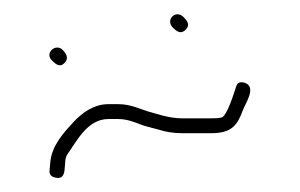

<svg xmlns="http://www.w3.org/2000/svg" viewBox="-20 -355 423 271"><path d="M60 -104C67 -103 70 -107 71 -114L72 -125C72 -130 73 -134 75 -137C88 -155 103 -187 133 -187H147C164 -187 176 -179 189 -176L204 -172C213 -169 225 -167 236 -167H278C307 -167 315 -178 323 -200C327 -210 342 -232 326 -238C319 -240 315 -239 313 -232C311 -226 300 -189 292 -189C287 -188 283 -188 278 -188H236C227 -188 217 -190 209 -192L195 -196C179 -200 166 -208 147 -208H133C112 -208 95 -195 84 -183C71 -169 53 -150 51 -126L50 -115C49 -108 53 -105 60 -104ZM224 -316C229 -311 235 -306 242 -313C249 -320 244 -326 239 -331C228 -342 213 -327 224 -316ZM53 -270C58 -265 64 -259 71 -266C78 -273 73 -280 68 -285C58 -294 43 -280 53 -270Z"/></svg>

Font: Be Happy
Style: Regular
Weight: 500
Designer: Mew Too
Foundry: Cannot Into Space Fonts
Version: Version 0.9977